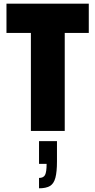

<svg xmlns="http://www.w3.org/2000/svg" viewBox="-20 -708 515 1038"><path d="M147 0V-530H15V-688H460V-530H330V0ZM191 310V254Q215 254 223.5 238Q232 222 232 178H191V55H288V165Q288 221 279.5 253Q271 285 250 297.5Q229 310 191 310Z"/></svg>

Font: Archivo ExtraCondensed Black
Style: Regular
Weight: 900
Width: 2
Designer: Hector Gatti
Foundry: Omnibus-Type
Version: Version 2.001; ttfautohint (v1.8.3)